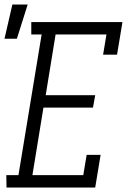

<svg xmlns="http://www.w3.org/2000/svg" viewBox="-50 -833 570 853"><path d="M-21 0 -22 -55H32L135 -680H89V-735H494L470 -590H408L423 -680H197L153 -410H373L363 -355H143L94 -55H320L335 -145H397L373 0ZM-30 -661 5 -813H73L25 -661Z"/></svg>

Font: Iosevka Curly Slab Light
Style: Italic
Weight: 300
Italic angle: -9°
Monospace: yes
Designer: Belleve Invis
Foundry: Belleve Invis
Version: Version 22.1.2; ttfautohint (v1.8.4)